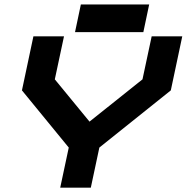

<svg xmlns="http://www.w3.org/2000/svg" viewBox="-20 -868 863 888"><path d="M258.5 0 298 -185.5 81.5 -450 134.5 -700H276L233.5 -501L394 -305.5L639 -501L681.5 -700H823L770 -450L439.5 -185.5L400 0ZM327 -719.5 354 -847.5H670L643 -719.5Z"/></svg>

Font: Tourney Expanded Black
Style: Italic
Weight: 900
Width: 7
Italic angle: -12°
Designer: Tyler Finck
Foundry: Etcetera Type Co
Version: Version 1.010; ttfautohint (v1.8.3)